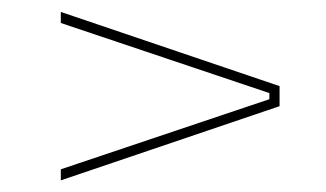

<svg xmlns="http://www.w3.org/2000/svg" viewBox="-20 -478 560 330"><path d="M443 -307.5V-318L84.5 -438.5V-457.5L460.5 -330V-295.5L84.5 -168V-187Z"/></svg>

Font: Anek Kannada Medium Thin
Style: Regular
Weight: 250
Version: Version 1.003